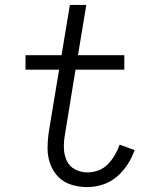

<svg xmlns="http://www.w3.org/2000/svg" viewBox="-20 -755 616 783"><path d="M336 8Q367 8 398.5 -2Q430 -12 456 -34Q482 -56 500 -84Q518 -112 529 -143L468 -165Q460 -143 448.5 -123Q437 -103 420 -85.5Q403 -68 381 -60Q359 -52 337 -52Q309 -52 285.5 -64.5Q262 -77 251.5 -101Q241 -125 240.5 -152.5Q240 -180 245 -207L288 -471H487V-530H298L332 -735H265L231 -530H84V-471H221L179 -217Q174 -183 174 -149.5Q174 -116 185 -86Q196 -56 218 -33.5Q240 -11 271.5 -1.5Q303 8 336 8Z"/></svg>

Font: Iosevka Sparkle Light
Style: Italic
Weight: 300
Italic angle: -9°
Designer: Belleve Invis
Foundry: Belleve Invis
Version: Version 4.5.0; ttfautohint (v1.8.3)